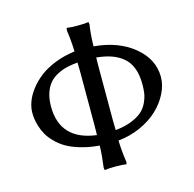

<svg xmlns="http://www.w3.org/2000/svg" viewBox="-99 -756 875 867"><g transform="rotate(-15 338.5 -322.5)"><path d="M284.2 -1Q292 -59.1 293 -103Q245.6 -106.9 206.3 -118.4Q167 -129.9 141.1 -145Q115.2 -160.2 95.5 -180.4Q75.7 -200.7 64.9 -219.5Q54.2 -238.3 47.6 -259.5Q41 -280.8 39.1 -295.4Q37.1 -310.1 37.1 -324.2Q37.1 -348.6 46.6 -375.2Q56.2 -401.9 76.9 -429.2Q97.7 -456.5 126.7 -479.2Q155.8 -502 199 -519.3Q242.2 -536.6 293 -543Q291.5 -593.3 284.2 -644L286.1 -654.8Q304.2 -651.9 336.9 -651.9Q370.1 -651.9 388.2 -654.8L390.1 -644Q383.3 -604.5 381.8 -543Q496.1 -533.2 568.1 -473.6Q640.1 -414.1 640.1 -331.1Q640.1 -293.5 620.8 -254.9Q601.6 -216.3 568.1 -184.6Q534.7 -152.8 485.6 -130.6Q436.5 -108.4 380.9 -103Q381.8 -55.7 390.1 -1L388.2 9.8Q370.1 6.8 336.9 6.8Q304.7 6.8 286.1 9.8ZM293 -151.9V-145Q293.9 -172.9 293.9 -198.2V-441.9Q293.9 -480 293 -498V-491.2Q265.6 -488.8 243.2 -483.6Q220.7 -478.5 198.2 -467Q175.8 -455.6 160.4 -438.5Q145 -421.4 135.5 -393.8Q126 -366.2 126 -330.1Q126 -173.3 293 -151.9ZM380.9 -145V-151.9Q425.3 -156.2 457.5 -169.4Q489.7 -182.6 507.3 -198.7Q524.9 -214.8 535.2 -237.5Q545.4 -260.3 548.1 -278.8Q550.8 -297.4 550.8 -320.8Q550.8 -365.2 538.3 -397.2Q525.9 -429.2 502.2 -448.2Q478.5 -467.3 449.2 -477.3Q419.9 -487.3 380.9 -491.2V-498Q379.9 -480 379.9 -441.9V-196.8Q379.9 -172.9 380.9 -145Z"/></g></svg>

Font: Linear Smooth Low Contrast
Style: Regular
Weight: 500
Designer: Philipp H. Poll, Flanker
Foundry: Philipp H. Poll, reworked by Flanker
Version: Version 1.010 | FøM Fix